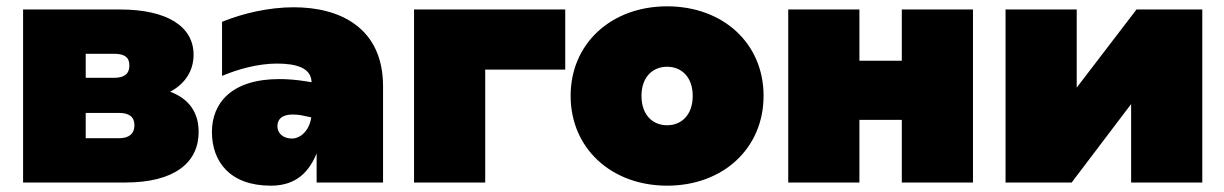

<svg xmlns="http://www.w3.org/2000/svg" viewBox="-20 -577 3871 607"><path d="M53 0H376C532 0 608 -63 608 -160C608 -222 577 -265 518 -287C565 -312 592 -353 592 -404C592 -494 507 -547 360 -547H53ZM356 -140H251V-220H356C389 -220 405 -207 405 -181C405 -155 389 -140 356 -140ZM340 -331H251V-407H340C374 -407 389 -396 389 -370C389 -344 374 -331 340 -331Z M981 0H1191V-304C1191 -490 1054 -554 909 -554C830 -554 748 -535 682 -508V-337C731 -358 796 -376 855 -376C916 -376 964 -363 965 -317L947 -320C916 -325 888 -327 863 -327C712 -327 650 -251 650 -160C650 -66 707 10 836 10C899 10 950 -16 981 -92ZM857 -178C857 -198 869 -215 906 -215C915 -215 927 -214 940 -211L964 -206C958 -163 929 -139 903 -139C876 -139 857 -155 857 -178Z M1289 0H1514V-357H1767V-547H1289Z M2089 10C2266 10 2394 -108 2394 -274C2394 -440 2266 -557 2089 -557C1913 -557 1784 -440 1784 -274C1784 -108 1913 10 2089 10ZM2089 -181C2044 -181 2008 -213 2008 -274C2008 -334 2044 -366 2089 -366C2134 -366 2170 -334 2170 -274C2170 -213 2134 -181 2089 -181Z M2472 0H2697V-198H2831V0H3056V-547H2831V-385H2697V-547H2472Z M3159 0H3368L3556 -248V0H3781V-547H3573L3384 -300V-547H3159Z"/></svg>

Font: Chess Sans Black
Style: Regular
Weight: 900
Designer: Wolf Bōese
Foundry: Wolf Bōese
Version: Version 7.223;Glyphs 3.3 (3306)